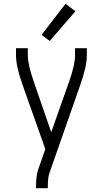

<svg xmlns="http://www.w3.org/2000/svg" viewBox="-20 -783 540 1008"><path d="M169 205V198Q169 140 181 105L218 0L99 -336Q64 -433 64 -493V-530H126V-493Q126 -444 157 -355L249 -89L343 -355Q374 -443 374 -493V-530H436V-493Q436 -434 401 -336L240 124Q231 148 231 198V205ZM241 -568 198 -600 324 -763 376 -724Z"/></svg>

Font: Iosevka SS01 Light
Style: Regular
Weight: 300
Monospace: yes
Designer: Belleve Invis
Foundry: Belleve Invis
Version: 2.3.3; ttfautohint (v1.8.3)